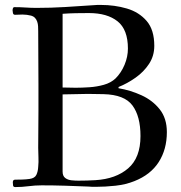

<svg xmlns="http://www.w3.org/2000/svg" viewBox="-20 -756 734 779"><path d="M550 -204Q550 -284 517.5 -328Q485 -372 400 -374Q384 -374 368 -374.5Q352 -375 336 -375Q311 -375 285.5 -374Q260 -373 234 -373V-60Q234 -42 244.5 -34Q255 -26 270 -24.5Q285 -23 298 -23Q315 -23 332.5 -23.5Q350 -24 367 -25Q450 -30 500 -73Q550 -116 550 -204ZM499 -559Q499 -636 457 -669.5Q415 -703 341 -703Q314 -703 287.5 -702.5Q261 -702 234 -700V-401Q248 -401 261 -400.5Q274 -400 287 -400Q312 -400 342.5 -402Q373 -404 401.5 -412Q430 -420 449 -438Q472 -461 485.5 -493.5Q499 -526 499 -559ZM657 -220Q657 -150 624 -98.5Q591 -47 525 -21Q490 -7 448.5 -2.5Q407 2 369 2Q362 2 354.5 2Q347 2 340 1Q292 -1 244.5 -2.5Q197 -4 149 -4Q122 -4 95.5 -0.5Q69 3 42 3Q34 3 33 -3.5Q32 -10 32 -16Q32 -27 41 -27Q55 -27 70.5 -27.5Q86 -28 100 -30Q121 -33 127.5 -46.5Q134 -60 135 -79Q137 -99 136 -118Q135 -137 135 -156Q135 -193 135.5 -230.5Q136 -268 136 -305V-414Q136 -468 135.5 -522Q135 -576 135 -630Q135 -640 134.5 -649.5Q134 -659 131 -668Q124 -688 106.5 -692.5Q89 -697 71 -697Q64 -697 56.5 -696.5Q49 -696 41 -696Q34 -696 32.5 -703Q31 -710 31 -714Q31 -718 32.5 -722.5Q34 -727 39 -727Q62 -727 84 -725.5Q106 -724 128 -724Q187 -724 244.5 -727.5Q302 -731 360 -735Q368 -736 375 -736Q382 -736 389 -736Q445 -736 494.5 -721.5Q544 -707 575 -671Q606 -635 606 -570Q606 -529 584.5 -496.5Q563 -464 529.5 -440.5Q496 -417 461 -403V-398Q509 -390 554 -369.5Q599 -349 628 -312.5Q657 -276 657 -220Z"/></svg>

Font: Kaisei Decol
Style: Regular
Weight: 400
Designer: Font-Kai, 金井和夫
Foundry: KAZUO KANAI
Version: Version 5.003